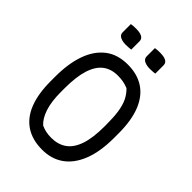

<svg xmlns="http://www.w3.org/2000/svg" viewBox="-262 -1033 1175 1175"><g transform="rotate(45 325.0 -445.5)"><path d="M327 -720Q410 -720 467.5 -682Q525 -644 555 -569Q585 -494 585 -382V-342Q585 -224 553 -143Q521 -62 463 -21Q405 20 325 20Q239 20 181 -18.5Q123 -57 94 -131.5Q65 -206 65 -314V-354Q65 -466 94 -548Q123 -630 181 -675Q239 -720 327 -720ZM156 -312Q156 -228 174.5 -172.5Q193 -117 225 -89Q245 -80 266 -75.5Q287 -71 313 -71Q370 -71 410.5 -99Q451 -127 472.5 -188.5Q494 -250 494 -351V-368Q494 -431 487.5 -475.5Q481 -520 465.5 -553Q450 -586 423 -612Q400 -621 379 -625Q358 -629 332 -629Q274 -629 235 -599Q196 -569 176 -506Q156 -443 156 -344ZM165 -908Q175 -910 187 -910.5Q199 -911 209 -911Q228 -911 243 -907.5Q258 -904 267.5 -895Q277 -886 277 -870V-799Q267 -798 255 -797Q243 -796 232 -796Q215 -796 199.5 -800Q184 -804 174.5 -813Q165 -822 165 -838ZM373 -908Q383 -910 395 -910.5Q407 -911 417 -911Q436 -911 451 -907.5Q466 -904 475.5 -895Q485 -886 485 -870V-799Q475 -798 463 -797Q451 -796 440 -796Q423 -796 407.5 -800Q392 -804 382.5 -813Q373 -822 373 -838Z"/></g></svg>

Font: Recursive Casual
Style: Regular
Weight: 400
Version: Version 1.047